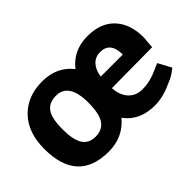

<svg xmlns="http://www.w3.org/2000/svg" viewBox="-90 -825 1110 1110"><g transform="rotate(-45 465.0 -270.0)"><path d="M305 -550Q424 -550 491 -464Q558 -550 675 -550Q783 -550 841.5 -487Q900 -424 900 -315L894 -240L562 -237Q566 -175 598.5 -141Q631 -107 682 -107Q718 -107 750 -115.5Q782 -124 812 -138Q842 -152 850 -154L893 -74Q882 -65 862 -51Q842 -37 783 -13.5Q724 10 668 10Q543 10 480 -77Q408 10 290 10Q37 10 37 -265Q37 -398 110 -474Q183 -550 305 -550ZM302 -435Q246 -435 219 -398Q192 -361 192 -270Q192 -184 217.5 -144.5Q243 -105 297 -105Q353 -105 380 -144.5Q407 -184 407 -275Q407 -435 302 -435ZM662 -433Q621 -433 595.5 -405Q570 -377 564 -330H744Q744 -433 662 -433Z"/></g></svg>

Font: BitterBold
Style: Bold
Weight: 700
Designer: Sol Matas
Foundry: Sol Matas
Version: Version 001.001